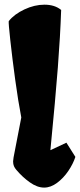

<svg xmlns="http://www.w3.org/2000/svg" viewBox="-20 -808 349 837"><path d="M37.1 -104.5Q37.1 -108.9 39.1 -121.6L72.8 -295.9Q59.1 -366.7 46.1 -461.7Q33.2 -556.6 24.9 -632.6Q16.6 -708.5 18.1 -715.8Q42 -746.1 86.2 -766.8Q130.4 -787.6 173.8 -787.6Q218.8 -787.6 246.6 -764.6Q242.7 -650.4 232.2 -514.2Q221.7 -377.9 199.7 -153.3L269.5 -186L308.6 -124Q298.8 -93.8 277.8 -62.7Q256.8 -31.7 229 -11Q201.2 9.8 172.4 9.8Q142.1 9.8 109.9 -13.2Q77.6 -36.1 51.3 -67.4Q44.4 -75.2 40.8 -83.7Q37.1 -92.3 37.1 -104.5Z"/></svg>

Font: Fruktur
Style: Regular
Weight: 400
Designer: Viktoriya Grabowska
Foundry: Viktoriya Grabowska
Version: Version 1.004; ttfautohint (v1.4.1)